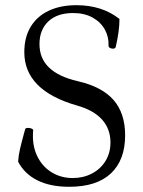

<svg xmlns="http://www.w3.org/2000/svg" viewBox="-20 -696 543 729"><path d="M48.8 -82Q50.3 -106 55.9 -130.1Q61.5 -154.3 72.3 -193.8Q73.2 -197.3 74.2 -200.4Q75.2 -203.6 75.7 -206.1Q76.2 -208 79.1 -209.2Q82 -210.4 85.9 -210.4Q93.3 -210.4 99.9 -207.8Q106.4 -205.1 106 -200.7Q105 -193.8 105 -179.2Q105 -132.8 124.8 -96.4Q144.5 -60.1 179 -40Q213.4 -20 256.3 -20Q295.9 -20 328.6 -36.9Q361.3 -53.7 380.4 -84.5Q399.4 -115.2 399.4 -155.3Q399.4 -206.1 367.7 -241.7Q335.9 -277.3 273.9 -294.9Q72.3 -352.1 72.3 -498Q72.3 -554.7 96.7 -594.7Q121.1 -634.8 165.5 -655.5Q210 -676.3 270 -676.3Q367.7 -676.3 433.6 -624Q433.6 -578.1 419.4 -517.6Q417.5 -511.2 408.7 -511.2Q402.3 -511.2 397 -514.4Q391.6 -517.6 392.1 -522.9Q393.6 -555.2 378.2 -583.5Q362.8 -611.8 331.8 -629.2Q300.8 -646.5 257.8 -646.5Q196.8 -646.5 163.3 -614.5Q129.9 -582.5 129.9 -528.8Q129.9 -474.1 166.5 -439.2Q203.1 -404.3 275.4 -387.7Q367.2 -366.7 411.1 -316.4Q455.1 -266.1 455.1 -182.1Q455.1 -88.4 401.1 -37.6Q347.2 13.2 242.7 13.2Q170.9 13.2 122.1 -11.2Q73.2 -35.6 48.8 -82Z"/></svg>

Font: JuniusX Light
Style: Regular
Weight: 300
Designer: Peter S. Baker
Foundry: Briery Creek Software
Version: Version 1.008